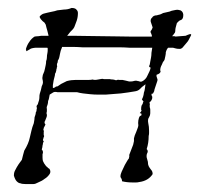

<svg xmlns="http://www.w3.org/2000/svg" viewBox="-20 -458 501 483"><path d="M44 5Q40 5 36.5 4.5Q33 4 31 3Q27 3 22 -2Q18 -6 15 -16V-18Q15 -23 17 -27.5Q19 -32 22 -37Q26 -44 29.5 -48.5Q33 -53 35 -56L38 -68L41 -79Q52 -97 55 -112Q57 -120 59 -129Q61 -138 65 -148Q66 -153 66.5 -157Q67 -161 67 -163Q68 -166 69 -169Q70 -172 70 -175Q72 -178 72 -181Q72 -184 73 -186Q71 -191 73 -193Q76 -196 76 -199Q79 -207 79 -211Q79 -219 80 -222L83 -232L85 -241Q88 -247 88 -250Q88 -255 87 -258Q86 -262 87 -265Q87 -269 90 -275Q91 -276 93 -285Q94 -290 95 -294.5Q96 -299 96 -304Q98 -309 98 -314Q98 -319 99 -323Q100 -328 100 -331.5Q100 -335 100 -336Q100 -336 100 -336.5Q100 -337 99 -338H70Q58 -337 55 -334L48 -330Q46 -328 46 -331Q46 -334 45 -334Q48 -345 54 -353Q59 -361 67 -366Q68 -366 70.5 -366.5Q73 -367 77 -367Q82 -368 84 -368Q86 -368 87 -368H102V-369L99 -381Q98 -384 97 -388Q96 -392 95 -396L92 -401L87 -405Q77 -415 81 -418Q86 -423 91 -424Q95 -425 99 -426Q103 -427 108 -428Q113 -429 117.5 -430Q122 -431 124 -432L141 -434Q151 -434 160 -438Q170 -438 173 -433Q176 -430 176 -425Q176 -415 173 -406L167 -390Q165 -386 162 -383Q159 -380 157 -378L149 -368H164Q180 -368 197.5 -367.5Q215 -367 234 -367Q253 -367 271 -366.5Q289 -366 305 -366H362V-369Q361 -371 360.5 -373Q360 -375 359 -376Q358 -379 360 -381Q362 -383 364 -389L360 -401Q359 -403 359 -406Q359 -411 363 -414Q364 -417 370 -419Q374 -419 380 -421Q382 -421 386 -423Q391 -426 394 -426L407 -429Q411 -431 414.5 -431.5Q418 -432 422 -433Q428 -434 434 -432Q440 -429 441 -422V-419Q441 -411 436 -408Q432 -407 429.5 -404.5Q427 -402 425 -400L422 -389Q421 -385 421 -381.5Q421 -378 420 -376Q416 -370 413 -367H416Q421 -367 421 -366L447 -368Q451 -370 457 -372Q463 -373 460 -368Q454 -355 450 -351L439 -338Q436 -335 432 -335Q425 -335 420.5 -336.5Q416 -338 414 -338H403Q399 -334 397 -326Q397 -325 397 -323Q397 -321 396 -317Q394 -308 394 -308Q393 -305 390 -302L387 -295Q383 -288 383 -281Q383 -280 383.5 -280Q384 -280 384 -279Q384 -273 374 -270Q373 -266 375 -262Q377 -258 376 -255Q375 -251 373.5 -247.5Q372 -244 371 -240Q370 -237 369 -234Q368 -231 368 -229L365 -223Q364 -223 363 -222H361Q361 -217 363 -215Q363 -214 363 -212Q363 -210 362 -208Q361 -205 358 -202Q355 -202 357 -196Q356 -192 357 -187Q358 -185 358 -182Q358 -179 358 -177V-173Q358 -168 355 -163Q351 -158 353 -148Q354 -144 354.5 -139Q355 -134 355 -129Q355 -126 355 -123Q355 -120 354 -116Q354 -98 349 -83Q353 -79 351 -74Q348 -69 349 -62L352 -51Q352 -44 354 -40Q356 -36 360 -31Q364 -27 364 -20Q353 -3 330 0Q326 1 322 1Q318 1 314 1Q299 1 287 -2Q287 -7 284 -11Q283 -12 283 -15Q283 -19 286 -26L294 -43Q297 -48 299.5 -52.5Q302 -57 304 -59Q306 -65 305 -68L315 -94L317 -103V-110Q318 -116 323 -127Q328 -139 328 -143Q327 -148 328 -155Q329 -162 332 -166Q333 -167 335 -167Q336 -168 336 -172Q334 -172 334 -173H332V-174Q338 -180 335 -182Q335 -188 336 -192L339 -197Q339 -199 341 -203L339 -205L337 -208Q341 -215 342 -225Q344 -230 344.5 -235.5Q345 -241 346 -246Q335 -238 332 -234Q327 -229 318 -228Q311 -227 302.5 -225.5Q294 -224 284 -223L246 -220Q236 -220 226.5 -220Q217 -220 207 -221Q197 -222 189 -223Q181 -224 174 -226H125Q117 -228 113 -225L105 -220Q104 -216 103.5 -212Q103 -208 101 -204Q101 -200 100 -196Q99 -192 98 -190Q97 -189 98 -182Q98 -175 97 -174V-173Q99 -168 97 -163Q96 -161 95 -158Q94 -155 93 -153Q93 -153 92.5 -152.5Q92 -152 92 -151Q92 -147 93.5 -146Q95 -145 94 -144L91 -138Q90 -137 90 -135.5Q90 -134 89 -133Q91 -127 90 -126V-118Q92 -116 90 -113L88 -106Q88 -104 90 -103Q90 -103 90 -102.5Q90 -102 89 -100Q88 -99 88 -97Q88 -95 87 -92Q87 -88 85 -82Q90 -77 87 -70Q87 -66 87 -61.5Q87 -57 88 -53L91 -47L96 -40Q97 -39 98.5 -38Q100 -37 101 -35Q104 -35 106 -30Q108 -24 104 -19Q99 -12 92 -8Q86 -3 76 1Q69 5 64 5ZM113 -237Q114 -236 118 -238Q122 -242 123 -240Q127 -242 129.5 -244Q132 -246 134 -247L148 -254Q159 -257 171 -257H194Q199 -257 204 -257Q209 -257 213 -258Q218 -256 227 -258Q232 -259 235.5 -259.5Q239 -260 241 -259H256Q259 -258 264 -258Q266 -258 272 -256Q276 -258 280 -257H288L297 -255L305 -253H308Q313 -253 316 -254Q322 -256 327 -254Q330 -254 331 -253Q333 -252 337 -253Q347 -258 351 -268Q358 -281 359 -288Q355 -289 355 -292Q357 -294 358 -303Q359 -308 360 -313.5Q361 -319 361 -325L363 -338H305Q292 -339 277 -339Q262 -339 246 -339H187Q173 -340 161.5 -340Q150 -340 140 -340H136V-339Q132 -330 131 -323Q130 -319 129.5 -315.5Q129 -312 127 -308Q125 -306 125 -301Q122 -296 124 -291Q123 -290 123 -288Q123 -286 122 -284Q122 -281 120 -275Q118 -273 118 -268Q117 -265 116.5 -262Q116 -259 115 -256L113 -244Z"/></svg>

Font: Estonia
Style: Regular
Weight: 400
Designer: Robert E. Leuschke
Foundry: Robert E. Leuschke
Version: Version 1.014; ttfautohint (v1.8.3)